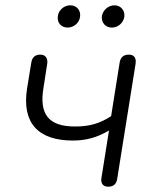

<svg xmlns="http://www.w3.org/2000/svg" viewBox="-20 -698 582 724"><path d="M388 6C408 6 419 -4 422 -24L491 -456C495 -479 486 -492 466 -492C446 -492 434 -482 431 -461L399 -260C356 -232 317 -221 263 -221C164 -221 127 -266 144 -367L158 -457C161 -478 152 -492 132 -492C113 -492 101 -482 98 -462L82 -364C62 -235 123 -168 255 -168C307 -168 349 -181 391 -206L363 -30C358 -6 369 6 388 6ZM235 -594C258 -594 280 -612 282 -636C285 -659 269 -678 245 -678C221 -678 200 -659 198 -636C195 -612 211 -594 235 -594ZM402 -594C425 -594 446 -612 449 -636C451 -659 435 -678 412 -678C388 -678 367 -659 364 -636C362 -612 378 -594 402 -594Z"/></svg>

Font: SN Pro Light
Style: Italic
Weight: 300
Italic angle: -8.99998°
Designer: Tobias Whetton
Foundry: Supernotes
Version: Version 1.001;Glyphs 3.2 (3249)